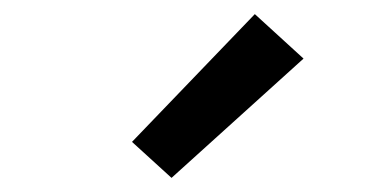

<svg xmlns="http://www.w3.org/2000/svg" viewBox="-20 -809 540 272"><path d="M223 -557 167 -608 341 -789 410 -726Z"/></svg>

Font: Iosevka SS04 Medium
Style: Regular
Weight: 500
Monospace: yes
Designer: Belleve Invis
Foundry: Belleve Invis
Version: Version 19.0.0; ttfautohint (v1.8.4)